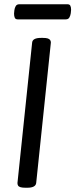

<svg xmlns="http://www.w3.org/2000/svg" viewBox="-20 -880 354 902"><path d="M181 -702Q196 -702 204 -699.5Q212 -697 215.5 -692Q219 -687 219 -680L150 -20Q147 2 108 2H100Q85 2 76.5 -0.5Q68 -3 65 -8Q62 -13 62 -20L131 -680Q133 -702 173 -702ZM297 -860Q307 -860 310.5 -853Q314 -846 314 -834Q314 -829 312.5 -818Q311 -807 306 -798Q301 -789 289 -789H63Q53 -789 49.5 -796.5Q46 -804 46 -816Q46 -821 47.5 -832Q49 -843 54 -851.5Q59 -860 71 -860Z"/></svg>

Font: Asap VF Beta
Style: Italic
Weight: 400
Italic angle: -6°
Designer: Pablo Cosgaya
Foundry: Pablo Cosgaya
Version: Version 1.007